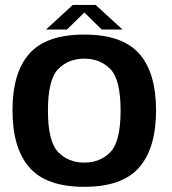

<svg xmlns="http://www.w3.org/2000/svg" viewBox="-20 -736 680 761"><path d="M314 4.5Q464.5 4.5 531.5 -72.2Q598.5 -149 598.5 -298.5Q598.5 -448 531.5 -523.5Q464.5 -599 314 -599Q163.5 -599 96.5 -523.5Q29.5 -448 29.5 -298.5Q29.5 -149 96.5 -72.2Q163.5 4.5 314 4.5ZM314 -91.5Q251 -91.5 210.5 -133.2Q170 -175 170 -297.5Q170 -420.5 210.5 -462Q251 -503.5 314 -503.5Q377 -503.5 417.5 -462Q458 -420.5 458 -297.5Q458 -175 417.5 -133.2Q377 -91.5 314 -91.5ZM162.5 -619H245.5L314.5 -686.5L383 -619H465.5L359 -716.5H268.5Z"/></svg>

Font: Anybody Thin SemiBold
Style: Regular
Weight: 600
Version: Version 1.113;gftools[0.9.25]